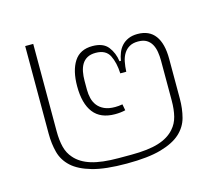

<svg xmlns="http://www.w3.org/2000/svg" viewBox="-88 -685 911 806"><g transform="rotate(-15 367.5 -281.5)"><path d="M369 12Q276 12 220 -4Q164 -20 134 -47.5Q104 -75 94 -112.5Q84 -150 84 -194V-575H119V-195Q119 -156 126.5 -126.5Q134 -97 153 -76Q178 -47 223 -33Q268 -19 342 -19H396Q470 -19 515 -33Q560 -47 585 -76Q604 -97 611.5 -126.5Q619 -156 619 -195V-369Q619 -388 616 -406.5Q613 -425 605 -439.5Q597 -454 583 -462.5Q569 -471 546 -471Q524 -471 509 -462.5Q494 -454 484.5 -439Q475 -424 471 -404Q467 -384 466 -361H440Q438 -408 422 -439.5Q406 -471 362 -471Q340 -471 325.5 -463Q311 -455 302.5 -441Q294 -427 290.5 -408.5Q287 -390 287 -370V-331Q287 -311 291.5 -293Q296 -275 307 -261Q318 -247 336.5 -238.5Q355 -230 383 -230Q398 -230 415 -233L420 -206Q400 -201 375 -201Q312 -201 281.5 -240.5Q251 -280 251 -355Q251 -423 276.5 -462.5Q302 -502 356 -502Q403 -502 424 -475Q445 -448 450 -411H456Q459 -429 465.5 -445.5Q472 -462 483.5 -474.5Q495 -487 512 -494.5Q529 -502 552 -502Q603 -502 628.5 -467.5Q654 -433 654 -367V-194Q654 -150 644 -112.5Q634 -75 604 -47.5Q574 -20 518 -4Q462 12 369 12Z"/></g></svg>

Font: IBM Plex Sans Thai ExtLt
Style: Regular
Weight: 200
Designer: Mike Abbink, Paul van der Laan, Pieter van Rosmalen, Ben Mitchell, Mark Frömberg
Foundry: Bold Monday
Version: Version 1.2